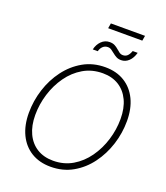

<svg xmlns="http://www.w3.org/2000/svg" viewBox="-180 -1145 1105 1277"><g transform="rotate(20 372.5 -506.5)"><path d="M329.1 9.8Q250 9.8 192.1 -25.6Q134.3 -61 103 -126Q71.8 -190.9 71.8 -278.3Q71.8 -363.3 97.9 -445.1Q124 -526.9 173.3 -592.8Q222.7 -658.7 291.7 -698Q360.8 -737.3 447.3 -737.3Q526.4 -737.3 584 -701.9Q641.6 -666.5 672.9 -601.8Q704.1 -537.1 704.1 -449.2Q704.1 -364.3 678 -282.5Q651.9 -200.7 603 -134.8Q554.2 -68.8 485.1 -29.5Q416 9.8 329.1 9.8ZM331.1 -33.7Q407.2 -33.7 467.8 -69.3Q528.3 -105 571 -165Q613.8 -225.1 636.5 -298.6Q659.2 -372.1 659.2 -447.3Q659.2 -523.9 633.1 -579.1Q606.9 -634.3 559.1 -664.1Q511.2 -693.8 445.8 -693.8Q369.1 -693.8 308.3 -658.2Q247.6 -622.6 204.8 -562.5Q162.1 -502.4 139.4 -429Q116.7 -355.5 116.7 -279.8Q116.7 -204.1 142.8 -148.7Q168.9 -93.3 217 -63.5Q265.1 -33.7 331.1 -33.7ZM527.8 -816.9Q507.8 -816.9 493.4 -824.7Q479 -832.5 466.8 -842.8Q454.6 -853 442.9 -860.8Q431.2 -868.7 417 -868.7Q396.5 -868.7 382.1 -855Q367.7 -841.3 362.3 -819.8H327.1Q335.4 -856.4 359.6 -880.4Q383.8 -904.3 417.5 -904.3Q439 -904.3 453.6 -896.5Q468.3 -888.7 479.7 -878.4Q491.2 -868.2 502.4 -860.1Q513.7 -852.1 527.8 -852.1Q545.9 -852.1 558.6 -863.5Q571.3 -875 580.6 -900.4H615.7Q605 -861.3 581.5 -839.1Q558.1 -816.9 527.8 -816.9ZM623 -1023.4 616.7 -987.3H375L381.3 -1023.4Z"/></g></svg>

Font: Inter 17pt ExtraLight
Style: Italic
Weight: 250
Italic angle: -9.3988°
Version: Version 4.001;git-66647c0bb